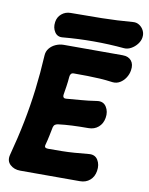

<svg xmlns="http://www.w3.org/2000/svg" viewBox="-95 -934 792 1018"><g transform="rotate(10 301.0 -425.0)"><path d="M571.4 -611Q568.2 -589.4 556 -570.5Q543.8 -551.6 525.7 -540.7Q507.6 -529.8 486 -532Q449.2 -537 416.3 -539Q383.4 -541 349.5 -541.5Q315.6 -542 275.6 -542Q265.6 -542 260.7 -536.1Q255.8 -530.2 255 -519.6Q253 -493.4 249.2 -468.6Q245.4 -443.8 242 -423Q240.4 -411.2 245.3 -406.6Q250.2 -402 258.4 -403Q300 -406.8 337.8 -409.6Q375.6 -412.4 421.2 -419.4Q455.6 -424.8 472.2 -399.1Q488.8 -373.4 482.8 -339Q477.4 -307.4 455.7 -288.7Q434 -270 402.4 -270Q354.4 -270 314.9 -268.1Q275.4 -266.2 241.6 -262Q231.4 -261 224.6 -256.3Q217.8 -251.6 215.2 -242Q210.6 -219.6 205.6 -194.7Q200.6 -169.8 193 -142Q190.8 -132 195.9 -128.5Q201 -125 211 -125Q253 -125 286 -125.5Q319 -126 352.5 -128.5Q386 -131 427.4 -135Q461.2 -138.8 476.9 -113.6Q492.6 -88.4 486.8 -54Q481.8 -22.4 460.2 -3.7Q438.6 15 407 15H85Q52.2 15 30.7 -4.9Q9.2 -24.8 17.4 -57.6Q43.4 -155 61.1 -244.3Q78.8 -333.6 89.8 -422.8Q100.8 -512 106.2 -609.4Q107.4 -631.4 120.7 -647.7Q134 -664 154.5 -673Q175 -682 196.6 -682H513.6Q545.2 -682 561 -662.8Q576.8 -643.6 571.4 -611ZM600.8 -792Q598 -773.6 584.6 -756.4Q571.2 -739.2 552.4 -728.8Q533.6 -718.4 514.6 -720Q350.8 -735 184 -720Q155.8 -717.2 141.1 -739.9Q126.4 -762.6 130.8 -792V-793Q134.6 -820.6 155.1 -837.8Q175.6 -855 203.2 -855Q287.2 -855 370.8 -856.5Q454.4 -858 538.2 -865Q557.2 -866.6 572.6 -856.2Q588 -845.8 596 -828.9Q604 -812 600.8 -793Z"/></g></svg>

Font: Winky Sans
Style: Italic
Weight: 400
Italic angle: -8.97852°
Designer: Simon Atzbach
Foundry: typofactur
Version: Version 1.205